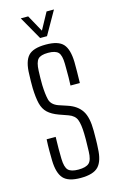

<svg xmlns="http://www.w3.org/2000/svg" viewBox="-117 -796 526 852"><g transform="rotate(-15 146.0 -370.5)"><path d="M144 6Q87.5 6 65 -19Q42.5 -44 41 -101.5Q40.5 -122.5 40.5 -147.5Q40.5 -172.5 42 -199H83.5Q82.5 -169 82.5 -144.2Q82.5 -119.5 83 -98.5Q84 -59.5 97.2 -46Q110.5 -32.5 144 -32.5Q179 -32.5 193.2 -46Q207.5 -59.5 208.5 -98.5Q209 -113.5 209.2 -127Q209.5 -140.5 209.8 -153.8Q210 -167 209.5 -180Q208.5 -223 200 -244.8Q191.5 -266.5 163.5 -276.5L122.5 -291Q91 -302.5 73.5 -319Q56 -335.5 49.2 -362.8Q42.5 -390 41 -434Q40.5 -451.5 41 -466Q41.5 -480.5 42 -497.5Q43 -556 65.5 -581Q88 -606 147 -606Q204.5 -606 226.5 -581.2Q248.5 -556.5 250 -498.5Q250 -478.5 250 -453.8Q250 -429 249 -402H206Q207 -421 207.2 -438.8Q207.5 -456.5 207.2 -472.8Q207 -489 207 -502Q206.5 -540.5 193.8 -554.2Q181 -568 147 -568Q113 -568 100.5 -554.2Q88 -540.5 86.5 -502Q86 -483 85.5 -468.8Q85 -454.5 85.5 -436.5Q87 -394.5 93.2 -369Q99.5 -343.5 130.5 -332L171 -318.5Q213.5 -304.5 233.5 -274Q253.5 -243.5 253.5 -181.5Q253.5 -163 253.2 -141.2Q253 -119.5 251.5 -100.5Q249.5 -44 226.2 -19Q203 6 144 6ZM130.5 -640.5 70 -747H104L146.5 -670L188.5 -747H222.5L162 -640.5Z"/></g></svg>

Font: Big Shoulders Display Thin Light
Style: Regular
Weight: 300
Version: Version 2.002